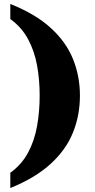

<svg xmlns="http://www.w3.org/2000/svg" viewBox="-20 -801 480 968"><path d="M32 70Q89 29 121.5 -31.5Q154 -92 167 -166Q180 -240 180 -319Q180 -398 167 -470.5Q154 -543 121.5 -603.5Q89 -664 32 -705V-781Q158 -731 235.5 -660.5Q313 -590 348 -503.5Q383 -417 383 -319Q383 -220 348 -133Q313 -46 235.5 25Q158 96 32 147Z"/></svg>

Font: Noto Serif Ethiopic Black
Style: Regular
Weight: 900
Designer: Monotype Design Team
Foundry: Monotype Imaging Inc.
Version: Version 2.102; ttfautohint (v1.8.4.7-5d5b)